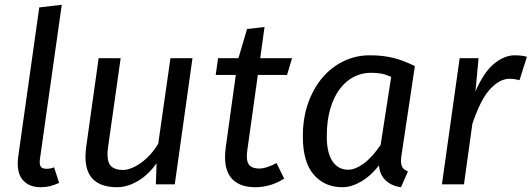

<svg xmlns="http://www.w3.org/2000/svg" viewBox="-20 -770 2221 802"><path d="M227 -6Q207 3 189 7.5Q171 12 150 12Q106 12 80 -13Q54 -38 54 -87Q54 -94 54.5 -100.5Q55 -107 56 -115L144 -739L238 -750L147 -107Q146 -102 146 -98V-92Q146 -77 153 -71Q160 -65 174 -65Q191 -65 206 -71Z M631 0 634 -88Q598 -38 554.5 -13Q511 12 469 12Q404 12 370.5 -19.5Q337 -51 337 -115Q337 -133 340 -156L392 -527H484L432 -160Q429 -140 429 -126Q429 -89 445.5 -74.5Q462 -60 494 -60Q510 -60 530 -68Q550 -76 570 -90.5Q590 -105 608.5 -125.5Q627 -146 641 -170L692 -527H784L710 0Z M1167 -24Q1111 12 1046 12Q985 12 952.5 -19.5Q920 -51 920 -114Q920 -132 923 -155L965 -457H881L891 -527H976L1012 -649L1085 -657L1067 -527H1200L1179 -457H1057L1013 -142Q1012 -135 1011.5 -129Q1011 -123 1011 -118Q1011 -89 1024 -77.5Q1037 -66 1063 -66Q1093 -66 1135 -89Z M1658 -128Q1655 -110 1655 -99Q1655 -79 1662 -69.5Q1669 -60 1684 -54L1655 12Q1616 7 1591 -16.5Q1566 -40 1563 -79Q1530 -36 1489 -12Q1448 12 1410 12Q1336 12 1290.5 -40.5Q1245 -93 1245 -200Q1245 -278 1267.5 -340.5Q1290 -403 1328 -447Q1366 -491 1416.5 -515Q1467 -539 1524 -539Q1552 -539 1575 -536.5Q1598 -534 1619.5 -529Q1641 -524 1663.5 -515.5Q1686 -507 1713 -494ZM1434 -61Q1464 -61 1500 -87.5Q1536 -114 1570 -165L1614 -449Q1591 -459 1572.5 -462.5Q1554 -466 1529 -466Q1492 -466 1459 -449.5Q1426 -433 1400.5 -400Q1375 -367 1360 -317Q1345 -267 1345 -200Q1345 -162 1352 -135.5Q1359 -109 1371.5 -92.5Q1384 -76 1400 -68.5Q1416 -61 1434 -61Z M1826 0 1900 -527H1979L1966 -388Q2001 -469 2044 -504Q2087 -539 2130 -539Q2158 -539 2181 -533L2150 -435Q2127 -441 2107 -441Q2066 -440 2026.5 -397Q1987 -354 1953 -252L1918 0Z"/></svg>

Font: Yekcdsyqcyvpieeyorgstswgcgt
Style: Regular
Weight: 400
Italic angle: -8°
Designer: Carrois Corporate & Edenspiekermann
Foundry: Carrois Corporate GbR & Edenspiekermann AG
Version: Version 2.001